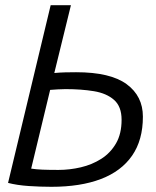

<svg xmlns="http://www.w3.org/2000/svg" viewBox="-20 -713 600 739"><path d="M178 6Q135 6 90.5 3Q46 0 11 -9L175 -693H253L189 -432Q211 -434 231.5 -434.5Q252 -435 273 -435Q405 -435 467.5 -389Q530 -343 530 -264Q530 -174 488.5 -114Q447 -54 368.5 -24Q290 6 178 6ZM205 -59Q248 -59 291 -69Q334 -79 369.5 -101.5Q405 -124 426.5 -161Q448 -198 448 -252Q448 -303 419 -328.5Q390 -354 341.5 -362Q293 -370 232 -370Q221 -370 202.5 -369Q184 -368 173 -367L100 -64Q119 -61 143.5 -60Q168 -59 205 -59Z"/></svg>

Font: Ubuntu Sans Mono
Style: Italic
Weight: 400
Italic angle: -13.5°
Monospace: yes
Designer: Dalton Maag Ltd
Foundry: Dalton Maag Ltd
Version: Version 1.006